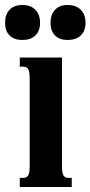

<svg xmlns="http://www.w3.org/2000/svg" viewBox="-31 -749 362 769"><path d="M48.3 -518.6H217.3V-85Q217.3 -69.8 218.8 -60.5Q220.2 -51.3 223.6 -45.9Q227.1 -40.5 231.7 -38.6Q236.3 -36.6 243.2 -36.6H256.3V0H48.3V-36.6H62Q68.4 -36.6 73.2 -38.6Q78.1 -40.5 81.5 -45.9Q85 -51.3 86.4 -60.5Q87.9 -69.8 87.9 -85V-433.6Q87.9 -448.7 86.4 -458Q85 -467.3 81.5 -472.7Q78.1 -478 73.2 -480Q68.4 -481.9 62 -481.9H48.3ZM-10.7 -657.2Q-10.7 -690.9 7.6 -710Q25.9 -729 58.1 -729Q91.8 -729 110.6 -710Q129.4 -690.9 129.4 -657.2Q129.4 -625 110.6 -606.9Q91.8 -588.9 58.1 -588.9Q25.9 -588.9 7.6 -606.9Q-10.7 -625 -10.7 -657.2ZM171.4 -657.2Q171.4 -690.9 189.5 -710Q207.5 -729 239.7 -729Q273.4 -729 292.5 -710Q311.5 -690.9 311.5 -657.2Q311.5 -625 292.5 -606.9Q273.4 -588.9 239.7 -588.9Q207.5 -588.9 189.5 -606.9Q171.4 -625 171.4 -657.2Z"/></svg>

Font: Arian AMU Serif
Style: Bold
Weight: 700
Designer: Ruben Hakobyan (Tarumian)
Foundry: Ruben Hakobyan (Tarumian)
Version: Version 1.002